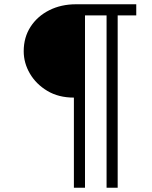

<svg xmlns="http://www.w3.org/2000/svg" viewBox="-20 -706 711 899"><path d="M326 173V-249Q254 -249 201.5 -280.5Q149 -312 120 -361.5Q91 -411 91 -466Q91 -531 123 -580.5Q155 -630 210.5 -658Q266 -686 336 -686H618V-634H531V173H479V-634H378V173Z"/></svg>

Font: Archivo Expanded Thin
Style: Regular
Weight: 250
Width: 7
Designer: Hector Gatti
Foundry: Omnibus-Type
Version: Version 2.001